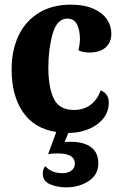

<svg xmlns="http://www.w3.org/2000/svg" viewBox="-20 -550 516 826"><path d="M448 -110Q448 -68 423 -38.5Q398 -9 358.5 6.5Q319 22 274 22L258 61Q268 60 286 60Q340 60 371.5 83Q403 106 403 154Q403 201 362 228.5Q321 256 265 256Q226 256 195 242.5Q164 229 164 197Q164 176 175 165Q201 195 250 195Q272 195 287 184Q302 173 302 154Q302 110 228 110Q207 110 187 113L222 18Q127 3 78.5 -68Q30 -139 30 -251Q30 -334 60 -397Q90 -460 147.5 -495Q205 -530 285 -530Q341 -530 380.5 -513Q420 -496 439.5 -467.5Q459 -439 459 -405Q459 -368 434.5 -346Q410 -324 364 -324Q352 -324 338.5 -326.5Q325 -329 318 -334Q324 -364 324 -381Q324 -419 311.5 -444.5Q299 -470 270 -470Q225 -470 206.5 -404.5Q188 -339 188 -259Q188 -176 211 -126.5Q234 -77 298 -77Q340 -77 369.5 -99Q399 -121 413 -161Q430 -155 439 -141.5Q448 -128 448 -110Z"/></svg>

Font: Sansita
Style: Bold
Weight: 700
Designer: Pablo Cosgaya
Foundry: Omnibus-Type
Version: Version 1.006